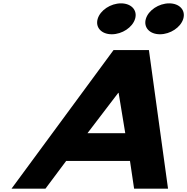

<svg xmlns="http://www.w3.org/2000/svg" viewBox="-20 -1123 1114 1143"><path d="M700.4 -1103C638.7 -1103 576.8 -1062 561.6 -1011C546.3 -960 583.7 -919 645.4 -919C707.1 -919 769 -960 784.2 -1011C799.5 -1062 762.1 -1103 700.4 -1103ZM987.2 -1103C925.5 -1103 863.6 -1062 848.4 -1011C833.1 -960 870.5 -919 932.2 -919C993.9 -919 1055.7 -960 1071 -1011C1086.3 -1062 1048.9 -1103 987.2 -1103ZM866.5 -825H656L48.7 0H250.7L373.9 -165H753.8L778.3 0H980.3ZM725.7 -330H500.7L683.8 -570H686.2Z"/></svg>

Font: Hussar
Style: BdSuprExtOblThree
Weight: 700
Foundry: Cannot Into Space Fonts
Version: Version 2.00